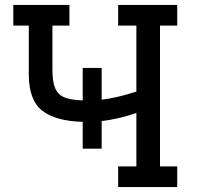

<svg xmlns="http://www.w3.org/2000/svg" viewBox="-20 -760 810 780"><path d="M630 -656V-84H700V0H460V-84H534V-301Q460 -276 393 -268V-156H316V-265Q206 -268 151.5 -310.5Q97 -353 97 -458V-656H34V-740H262V-656H193V-477Q193 -427 204.5 -401Q216 -375 241.5 -364.5Q267 -354 316 -352V-484H393V-355Q458 -363 534 -388V-656H460V-740H700V-656Z"/></svg>

Font: Arvo
Style: Regular
Weight: 400
Designer: Anton Koovit (Cyrillic Expansion: Cyreal)
Foundry: Anton Koovit, Yassin Baggar
Version: Version 3.000